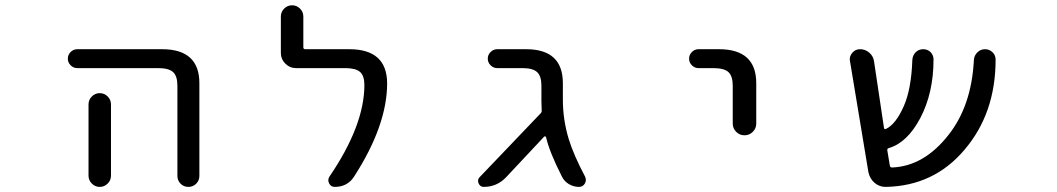

<svg xmlns="http://www.w3.org/2000/svg" viewBox="-20 -735 4040 734"><path d="M275.4 -474.6Q260.7 -474.6 250 -485.4Q239.3 -496.1 239.3 -510.7Q239.3 -525.4 250 -536.1Q260.7 -546.9 275.4 -546.9H599.6Q742.2 -546.9 742.2 -417V-62.5Q742.2 -44.9 730 -32.7Q717.8 -20.5 700.2 -20.5Q682.6 -20.5 670.4 -32.7Q658.2 -44.9 658.2 -62.5V-407.2Q658.2 -444.3 641.6 -459.5Q625 -474.6 585 -474.6ZM404.3 -335.9V-99.6V-63.5Q404.3 -45.9 391.6 -33.2Q378.9 -20.5 361.3 -20.5Q343.8 -20.5 331.1 -33.2Q318.4 -45.9 318.4 -63.5V-99.6V-335.9Q318.4 -353.5 331.1 -366.2Q343.8 -378.9 361.3 -378.9Q378.9 -378.9 391.6 -366.2Q404.3 -353.5 404.3 -335.9Z M1315.4 -546.9Q1459 -546.9 1460 -417Q1460 -255.9 1334 -60.5Q1308.6 -20.5 1259.8 -20.5Q1245.1 -20.5 1238.3 -33.7Q1231.4 -46.9 1239.3 -59.6Q1373 -255.9 1373 -410.2Q1373 -445.3 1356.4 -460Q1339.8 -474.6 1299.8 -474.6H1111.3Q1087.9 -474.6 1070.8 -491.7Q1053.7 -508.8 1053.7 -532.2V-671.9Q1053.7 -689.5 1066.4 -702.1Q1079.1 -714.8 1096.7 -714.8Q1114.3 -714.8 1127 -702.1Q1139.6 -689.5 1139.6 -671.9V-554.7Q1139.6 -546.9 1146.5 -546.9Z M2131.8 -354.5Q2131.8 -277.3 2154.3 -203.1Q2172.9 -142.6 2216.8 -59.6Q2219.7 -53.7 2219.7 -46.9Q2219.7 -40 2215.8 -33.2Q2208 -20.5 2193.4 -20.5Q2172.9 -20.5 2154.8 -31.2Q2136.7 -42 2127.9 -60.5Q2081.1 -152.3 2067.4 -210.9Q2066.4 -212.9 2064.5 -213.4Q2062.5 -213.9 2060.5 -212.9L1915 -57.6Q1879.9 -20.5 1829.1 -20.5Q1815.4 -20.5 1809.6 -34.2Q1807.6 -39.1 1807.6 -43.9Q1807.6 -50.8 1813.5 -57.6L2046.9 -301.8Q2051.8 -306.6 2050.8 -313.5Q2049.8 -335.9 2049.8 -347.7V-407.2Q2049.8 -444.3 2033.2 -459.5Q2016.6 -474.6 1977.5 -474.6H1880.9Q1866.2 -474.6 1855.5 -485.4Q1844.7 -496.1 1844.7 -510.7Q1844.7 -525.4 1855.5 -536.1Q1866.2 -546.9 1880.9 -546.9H1991.2Q2131.8 -546.9 2131.8 -417Z M2650.4 -474.6Q2635.7 -474.6 2625 -485.4Q2614.3 -496.1 2614.3 -510.7Q2614.3 -525.4 2625 -536.1Q2635.7 -546.9 2650.4 -546.9H2728.5Q2871.1 -546.9 2871.1 -417V-262.7Q2871.1 -244.1 2857.9 -231Q2844.7 -217.8 2826.2 -217.8Q2807.6 -217.8 2794.4 -231Q2781.2 -244.1 2781.2 -262.7V-407.2Q2781.2 -444.3 2764.6 -459.5Q2748 -474.6 2707 -474.6Z M3775.4 -534.2Q3786.1 -523.4 3786.1 -506.8Q3786.1 -300.8 3666 -161.1Q3549.8 -24.4 3367.2 -20.5Q3366.2 -20.5 3365.2 -20.5Q3341.8 -20.5 3323.2 -36.1Q3304.7 -52.7 3299.8 -77.1L3229.5 -501Q3228.5 -504.9 3228.5 -507.8Q3228.5 -521.5 3238.3 -533.2Q3250 -546.9 3267.6 -546.9Q3288.1 -546.9 3303.2 -533.7Q3318.4 -520.5 3321.3 -501L3359.4 -246.1Q3360.4 -239.3 3367.2 -242.2Q3405.3 -260.7 3435.5 -330.1Q3463.9 -394.5 3467.8 -505.9Q3468.8 -523.4 3480.5 -535.2Q3492.2 -546.9 3509.3 -546.9Q3526.4 -546.9 3538.1 -535.2Q3548.8 -523.4 3548.8 -507.8Q3548.8 -379.9 3498 -283.2Q3448.2 -189.5 3377.9 -168.9Q3371.1 -167 3372.1 -160.2L3381.8 -101.6Q3382.8 -94.7 3390.6 -94.7Q3512.7 -99.6 3606.4 -219.7Q3694.3 -331.1 3703.1 -505.9Q3704.1 -522.5 3716.3 -534.7Q3728.5 -546.9 3745.6 -546.9Q3762.7 -546.9 3775.4 -534.2Z"/></svg>

Font: Rounded Mgen+ 2m regular
Style: Regular
Weight: 400
Designer: [Source Han Sans]
Ryoko NISHIZUKA  (kana & ideographs); Paul D. Hunt (Latin, Greek & Cyrillic); Wenlong ZHANG  (bopomofo
Version: Version 1.059.20150602